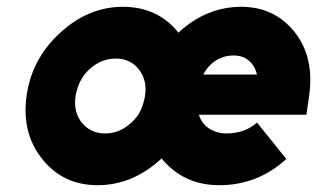

<svg xmlns="http://www.w3.org/2000/svg" viewBox="-20 -532 932 564"><path d="M880 -195 888 -250Q904 -362 847 -436Q787 -512 689 -512Q586 -512 504 -436Q421 -360 406 -250Q391 -142 456 -65Q520 12 624 12Q737 12 821 -65L735 -172Q699 -140 645 -140Q613 -140 588 -159Q571 -173 564 -195ZM666 -369Q696 -369 713 -352Q729 -338 735 -313H577Q589 -336 609 -351Q635 -369 666 -369ZM320 -360Q363 -360 388 -328Q413 -296 406 -250Q402 -227 393 -207.5Q384 -188 366 -172Q332 -140 289 -140Q246 -140 220 -172Q195 -204 202 -250Q206 -273 215.5 -292.5Q225 -312 242 -328Q277 -360 320 -360ZM341 -512Q239 -512 156 -435Q73 -359 58 -250Q43 -141 104 -65Q165 12 267 12Q369 12 453 -65Q535 -141 550 -250Q565 -359 505 -435Q444 -512 341 -512Z"/></svg>

Font: Unageo
Style: ExtraBold-Italic
Weight: 800
Designer: Richard Sepsi
Foundry: Richard Sepsi
Version: Version 2.000